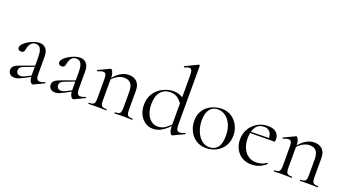

<svg xmlns="http://www.w3.org/2000/svg" viewBox="-53 -1288 3377 1864"><g transform="rotate(20 1635.5 -356.0)"><path d="M314 6Q310 8 306 8Q293 8 281 -13.5Q269 -35 269 -76V-255Q269 -302 260.5 -328Q252 -354 237.5 -364Q223 -374 205 -374Q180 -374 164 -361.5Q148 -349 140 -330Q132 -311 129 -292Q128 -278 120.5 -266Q113 -254 92 -254Q76 -254 67 -262Q58 -270 58 -284Q58 -302 76 -321.5Q94 -341 121.5 -357.5Q149 -374 179.5 -384.5Q210 -395 237 -395Q275 -395 300 -368.5Q325 -342 325 -285V-108Q325 -73 334 -57Q343 -41 363 -41Q381 -41 413 -54Q418 -56 420 -50.5Q422 -45 417 -43ZM118 7Q86 7 70 -10.5Q54 -28 54 -51Q54 -79 76 -95.5Q98 -112 148 -129L279 -176L282 -165L166 -121Q143 -112 133.5 -101Q124 -90 124 -73Q124 -52 136 -40.5Q148 -29 167 -29Q178 -29 188 -31.5Q198 -34 208 -39L293 -82L295 -70L208 -23Q178 -8 158 -0.5Q138 7 118 7Z M733 6Q729 8 725 8Q712 8 700 -13.5Q688 -35 688 -76V-255Q688 -302 679.5 -328Q671 -354 656.5 -364Q642 -374 624 -374Q599 -374 583 -361.5Q567 -349 559 -330Q551 -311 548 -292Q547 -278 539.5 -266Q532 -254 511 -254Q495 -254 486 -262Q477 -270 477 -284Q477 -302 495 -321.5Q513 -341 540.5 -357.5Q568 -374 598.5 -384.5Q629 -395 656 -395Q694 -395 719 -368.5Q744 -342 744 -285V-108Q744 -73 753 -57Q762 -41 782 -41Q800 -41 832 -54Q837 -56 839 -50.5Q841 -45 836 -43ZM537 7Q505 7 489 -10.5Q473 -28 473 -51Q473 -79 495 -95.5Q517 -112 567 -129L698 -176L701 -165L585 -121Q562 -112 552.5 -101Q543 -90 543 -73Q543 -52 555 -40.5Q567 -29 586 -29Q597 -29 607 -31.5Q617 -34 627 -39L712 -82L714 -70L627 -23Q597 -8 577 -0.5Q557 7 537 7Z M1152 0Q1149 0 1149 -6Q1149 -12 1152 -12Q1191 -12 1202.5 -25.5Q1214 -39 1214 -81V-243Q1214 -303 1192 -330.5Q1170 -358 1122 -358Q1086 -358 1048 -335Q1010 -312 983 -272L979 -284Q1023 -343 1066.5 -371Q1110 -399 1155 -399Q1210 -399 1240.5 -368.5Q1271 -338 1271 -277V-81Q1271 -39 1282.5 -25.5Q1294 -12 1333 -12Q1336 -12 1336 -6Q1336 0 1333 0Q1316 0 1292.5 -1Q1269 -2 1243 -2Q1217 -2 1193 -1Q1169 0 1152 0ZM883 0Q880 0 880 -6Q880 -12 883 -12Q922 -12 933.5 -25.5Q945 -39 945 -81V-279Q945 -312 937.5 -327.5Q930 -343 910 -343Q900 -343 886.5 -339Q873 -335 856 -328Q852 -327 849.5 -332Q847 -337 851 -339L967 -394Q970 -395 973 -395Q980 -395 991 -374Q1002 -353 1002 -313V-81Q1002 -39 1013.5 -25.5Q1025 -12 1064 -12Q1067 -12 1067 -6Q1067 0 1064 0Q1047 0 1023.5 -1Q1000 -2 974 -2Q948 -2 924 -1Q900 0 883 0Z M1547 13Q1506 13 1470 -11Q1434 -35 1412.5 -77.5Q1391 -120 1391 -178Q1391 -235 1412.5 -276.5Q1434 -318 1468 -345Q1502 -372 1542 -385.5Q1582 -399 1619 -399Q1654 -399 1685 -387Q1716 -375 1741 -354L1730 -287Q1705 -326 1674 -352.5Q1643 -379 1592 -379Q1531 -379 1493.5 -335.5Q1456 -292 1456 -208Q1456 -151 1473 -109.5Q1490 -68 1520 -45.5Q1550 -23 1586 -23Q1631 -23 1666 -48Q1701 -73 1732 -108L1740 -101Q1719 -77 1691 -50.5Q1663 -24 1627.5 -5.5Q1592 13 1547 13ZM1771 -717V-110Q1771 -74 1779 -58Q1787 -42 1807 -42Q1817 -42 1830.5 -44.5Q1844 -47 1859 -56Q1864 -58 1866.5 -52.5Q1869 -47 1865 -45L1755 7Q1751 9 1747 9Q1735 9 1725 -14Q1715 -37 1715 -81V-597Q1715 -633 1708 -649Q1701 -665 1682 -665Q1673 -665 1662.5 -661.5Q1652 -658 1636 -651Q1632 -649 1629.5 -655Q1627 -661 1630 -662L1757 -724Q1759 -725 1762 -725Q1765 -725 1768 -722.5Q1771 -720 1771 -717Z M2098 13Q2039 13 1995 -16Q1951 -45 1927 -93.5Q1903 -142 1903 -198Q1903 -250 1922 -288Q1941 -326 1973 -350.5Q2005 -375 2042.5 -387Q2080 -399 2116 -399Q2177 -399 2220.5 -369Q2264 -339 2287 -292Q2310 -245 2310 -193Q2310 -129 2281 -83Q2252 -37 2204 -12Q2156 13 2098 13ZM2127 -6Q2180 -6 2211 -43.5Q2242 -81 2242 -165Q2242 -228 2221.5 -276.5Q2201 -325 2165 -352.5Q2129 -380 2083 -380Q2030 -380 2000 -341Q1970 -302 1970 -229Q1970 -168 1990 -117Q2010 -66 2045.5 -36Q2081 -6 2127 -6Z M2570 12Q2508 12 2466 -15.5Q2424 -43 2403 -87Q2382 -131 2382 -180Q2382 -241 2410.5 -289.5Q2439 -338 2487.5 -366.5Q2536 -395 2597 -395Q2652 -395 2681.5 -368.5Q2711 -342 2711 -296Q2711 -285 2709 -279Q2707 -273 2699 -273H2641Q2645 -322 2623.5 -348.5Q2602 -375 2563 -375Q2507 -375 2477.5 -333Q2448 -291 2448 -219Q2448 -162 2466.5 -118Q2485 -74 2520.5 -48.5Q2556 -23 2605 -23Q2631 -23 2658 -31Q2685 -39 2709 -56Q2711 -58 2714.5 -53.5Q2718 -49 2716 -46Q2680 -15 2644 -1.5Q2608 12 2570 12ZM2430 -271 2429 -284 2657 -289V-273Z M3068 0Q3065 0 3065 -6Q3065 -12 3068 -12Q3107 -12 3118.5 -25.5Q3130 -39 3130 -81V-243Q3130 -303 3108 -330.5Q3086 -358 3038 -358Q3002 -358 2964 -335Q2926 -312 2899 -272L2895 -284Q2939 -343 2982.5 -371Q3026 -399 3071 -399Q3126 -399 3156.5 -368.5Q3187 -338 3187 -277V-81Q3187 -39 3198.5 -25.5Q3210 -12 3249 -12Q3252 -12 3252 -6Q3252 0 3249 0Q3232 0 3208.5 -1Q3185 -2 3159 -2Q3133 -2 3109 -1Q3085 0 3068 0ZM2799 0Q2796 0 2796 -6Q2796 -12 2799 -12Q2838 -12 2849.5 -25.5Q2861 -39 2861 -81V-279Q2861 -312 2853.5 -327.5Q2846 -343 2826 -343Q2816 -343 2802.5 -339Q2789 -335 2772 -328Q2768 -327 2765.5 -332Q2763 -337 2767 -339L2883 -394Q2886 -395 2889 -395Q2896 -395 2907 -374Q2918 -353 2918 -313V-81Q2918 -39 2929.5 -25.5Q2941 -12 2980 -12Q2983 -12 2983 -6Q2983 0 2980 0Q2963 0 2939.5 -1Q2916 -2 2890 -2Q2864 -2 2840 -1Q2816 0 2799 0Z"/></g></svg>

Font: Cormorant Light
Style: Regular
Weight: 400
Version: Version 4.000